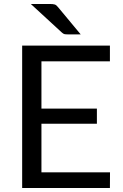

<svg xmlns="http://www.w3.org/2000/svg" viewBox="-20 -946 618 966"><path d="M533.5 -79H188.5V-323.5H467.5V-399.5H188.5V-637.5H533V-716.5H91.5V0H533ZM230 -926H135L291 -782.5C296 -777.8 300.6 -775.1 304.8 -774.2C308.9 -773.4 314.7 -773 322 -773H386L272 -910C266.3 -917.3 260.7 -921.8 255 -923.5C249.3 -925.2 241 -926 230 -926Z"/></svg>

Font: LatoLatin
Style: Regular
Weight: 400
Designer: Lukasz Dziedzic with Adam Twardoch and Botio Nikoltchev
Foundry: tyPoland Lukasz Dziedzic
Version: Version 2.015; 2015-08-06; http://www.latofonts.com/